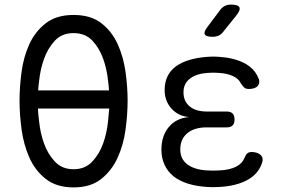

<svg xmlns="http://www.w3.org/2000/svg" viewBox="-20 -805 1240 835"><path d="M300 10Q226 10 179.5 -26.5Q133 -63 108 -119Q83 -175 74 -241Q65 -307 65 -367Q65 -425 73.5 -490.5Q82 -556 107 -611.5Q132 -667 178.5 -703.5Q225 -740 300 -740Q375 -740 421 -704Q467 -668 492 -612.5Q517 -557 526 -492Q535 -427 535 -368Q535 -308 526 -241.5Q517 -175 491.5 -119Q466 -63 420 -26.5Q374 10 300 10ZM300 -69Q350 -69 381 -102Q412 -135 428.5 -181Q445 -227 450 -279Q453 -308 455 -333H145Q146 -308 150 -278Q155 -227 171.5 -181Q188 -135 219 -102Q250 -69 300 -69ZM454 -412Q453 -431 450 -453Q445 -504 428.5 -550Q412 -596 381.5 -628.5Q351 -661 300 -661Q249 -661 218.5 -628Q188 -595 171.5 -549Q155 -503 150 -452Q147 -431 146 -412Z M1102 -469Q1108 -458 1107.5 -448.5Q1107 -439 1101.5 -432Q1096 -425 1086 -421.5Q1076 -418 1062 -418Q1057 -418 1052.5 -419Q1048 -420 1044 -423Q1040 -426 1036 -431Q1032 -436 1027 -443Q1018 -463 992.5 -474.5Q967 -486 931 -488Q919 -489 907.5 -489Q896 -489 884 -488Q835 -485 806.5 -463.5Q778 -442 778 -403Q778 -365 804.5 -342.5Q831 -320 880 -320H965Q983 -320 991.5 -311.5Q1000 -303 1000 -285Q1000 -268 991.5 -259.5Q983 -251 965 -251H878Q825 -251 794.5 -225.5Q764 -200 764 -155Q764 -113 795 -90Q826 -67 879 -64Q893 -63 907.5 -63Q922 -63 936 -64Q978 -66 1005.5 -79.5Q1033 -93 1043 -118Q1046 -125 1049 -130Q1052 -135 1055.5 -138Q1059 -141 1064 -142.5Q1069 -144 1074 -144Q1088 -144 1098.5 -140Q1109 -136 1115 -129.5Q1121 -123 1122 -113.5Q1123 -104 1118 -92Q1101 -46 1053.5 -21Q1006 4 936 8Q922 9 907.5 9Q893 9 879 8Q834 5 797 -6.5Q760 -18 734.5 -38.5Q709 -59 695.5 -88.5Q682 -118 682 -154Q682 -214 714 -252.5Q746 -291 802 -296Q755 -300 725.5 -333Q696 -366 696 -413Q696 -448 709 -474Q722 -500 746.5 -517.5Q771 -535 806 -545Q841 -555 884 -558Q896 -559 907.5 -559Q919 -559 931 -558Q996 -554 1040.5 -531.5Q1085 -509 1102 -469ZM951 -667Q942 -655 930.5 -650Q919 -645 905 -645Q876 -645 870.5 -655.5Q865 -666 883 -689L937 -761Q946 -773 957.5 -779Q969 -785 984 -785Q1015 -785 1021 -773.5Q1027 -762 1008 -738Z"/></svg>

Font: Maple Mono Light
Style: Regular
Weight: 300
Monospace: yes
Designer: subframe7536
Version: Version 7.000